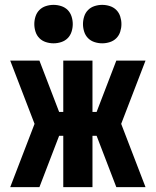

<svg xmlns="http://www.w3.org/2000/svg" viewBox="-20 -769 640 789"><path d="M22 0 122 -260 22 -520H142L223 -309H240V-520H360V-309H377L458 -520H578L478 -260L578 0H458L377 -211H360V0H240V-211H223L142 0ZM400 -591Q384 -591 368.5 -596Q353 -601 342 -612Q331 -623 326 -638.5Q321 -654 321 -670Q321 -686 326 -701.5Q331 -717 342 -728Q353 -739 368.5 -744Q384 -749 400 -749Q416 -749 431.5 -744Q447 -739 458 -728Q469 -717 474 -701.5Q479 -686 479 -670Q479 -654 474 -638.5Q469 -623 458 -612Q447 -601 431.5 -596Q416 -591 400 -591ZM200 -591Q184 -591 168.5 -596Q153 -601 142 -612Q131 -623 126 -638.5Q121 -654 121 -670Q121 -686 126 -701.5Q131 -717 142 -728Q153 -739 168.5 -744Q184 -749 200 -749Q216 -749 231.5 -744Q247 -739 258 -728Q269 -717 274 -701.5Q279 -686 279 -670Q279 -654 274 -638.5Q269 -623 258 -612Q247 -601 231.5 -596Q216 -591 200 -591Z"/></svg>

Font: Iosevka Custom Heavy Extended
Style: Regular
Weight: 900
Width: 7
Monospace: yes
Designer: Belleve Invis
Foundry: Belleve Invis
Version: Version 11.2.4; ttfautohint (v1.8.4)